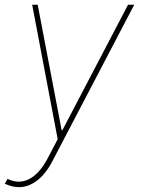

<svg xmlns="http://www.w3.org/2000/svg" viewBox="-36 -565 579 791"><path d="M41.9 206Q14.2 206 -16.3 191.8L-5 171.9Q41.9 194.6 84.3 172.6Q126.8 150.6 159.1 89.5L201.7 8.5L96.6 -545.5H119.3L218 -28.4H220.9L491.5 -545.5H517L179.7 99.4Q152 152.3 116.1 179.3Q80.3 206.3 41.9 206Z"/></svg>

Font: Inter Thin  BETA
Style: Italic
Weight: 100
Italic angle: -9.39999°
Designer: Rasmus Andersson
Foundry: rsms
Version: Version 3.011;git-f93a4a705